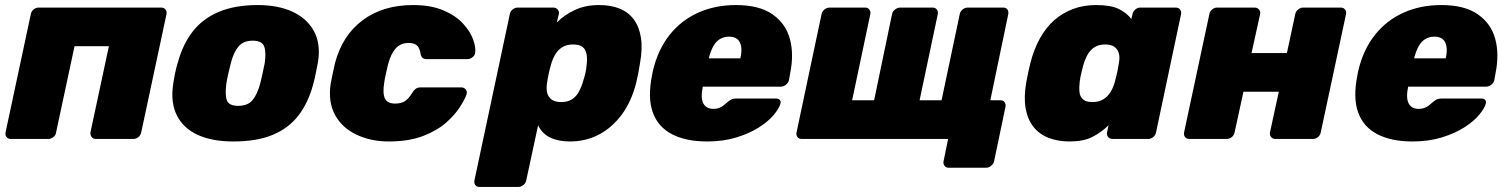

<svg xmlns="http://www.w3.org/2000/svg" viewBox="-20 -550 5962 760"><path d="M23 0Q12 0 6 -7.5Q0 -15 2 -26L102 -494Q104 -505 113 -512.5Q122 -520 133 -520H618Q629 -520 635 -512.5Q641 -505 639 -494L539 -26Q537 -15 528 -7.5Q519 0 508 0H360Q349 0 343 -7.5Q337 -15 338 -26L411 -367H275L202 -26Q201 -15 191.5 -7.5Q182 0 171 0Z M903 10Q820 10 763 -16Q706 -42 680.5 -92.5Q655 -143 665 -214Q668 -235 673 -260Q678 -285 685 -306Q705 -378 745 -428Q785 -478 848.5 -504Q912 -530 1000 -530Q1080 -530 1137 -504Q1194 -478 1222 -428Q1250 -378 1239 -306Q1235 -285 1230 -260Q1225 -235 1219 -214Q1200 -143 1161 -92.5Q1122 -42 1059 -16Q996 10 903 10ZM923 -131Q960 -131 979 -153Q998 -175 1010 -219Q1014 -234 1019.5 -260Q1025 -286 1028 -301Q1034 -344 1025.5 -366.5Q1017 -389 980 -389Q944 -389 924.5 -366.5Q905 -344 894 -301Q890 -286 884 -260Q878 -234 876 -219Q870 -175 878 -153Q886 -131 923 -131Z M1518 10Q1449 10 1392 -16.5Q1335 -43 1306.5 -94.5Q1278 -146 1289 -219Q1292 -235 1297 -259Q1302 -283 1306 -300Q1335 -410 1415.5 -470Q1496 -530 1615 -530Q1686 -530 1735 -509Q1784 -488 1812.5 -457Q1841 -426 1852.5 -394.5Q1864 -363 1861 -342Q1860 -331 1850.5 -323.5Q1841 -316 1831 -316H1669Q1658 -316 1652.5 -321Q1647 -326 1645 -336Q1642 -358 1631.5 -369Q1621 -380 1598 -380Q1566 -380 1546.5 -358.5Q1527 -337 1516 -295Q1511 -274 1507 -256Q1503 -238 1501 -224Q1494 -181 1503.5 -160.5Q1513 -140 1544 -140Q1569 -140 1584 -150.5Q1599 -161 1612 -183Q1618 -193 1625.5 -198.5Q1633 -204 1644 -204H1806Q1817 -204 1823.5 -196Q1830 -188 1827 -177Q1821 -159 1802 -128.5Q1783 -98 1747.5 -66Q1712 -34 1655.5 -12Q1599 10 1518 10Z M1878 190Q1867 190 1861.5 182.5Q1856 175 1858 164L1998 -494Q2000 -505 2009 -512.5Q2018 -520 2029 -520H2170Q2181 -520 2187.5 -512.5Q2194 -505 2192 -494L2184 -461Q2214 -491 2255.5 -510.5Q2297 -530 2351 -530Q2398 -530 2432.5 -516Q2467 -502 2488.5 -473.5Q2510 -445 2517 -401Q2524 -357 2513 -298Q2510 -277 2506.5 -260Q2503 -243 2498 -221Q2479 -147 2440.5 -95.5Q2402 -44 2350 -17Q2298 10 2236 10Q2190 10 2158 -5.5Q2126 -21 2110 -54L2063 164Q2061 175 2051.5 182.5Q2042 190 2032 190ZM2201 -146Q2227 -146 2243.5 -156.5Q2260 -167 2270.5 -185.5Q2281 -204 2288 -228Q2293 -243 2297 -260Q2301 -277 2302 -292Q2305 -316 2302 -334.5Q2299 -353 2287 -363.5Q2275 -374 2248 -374Q2223 -374 2205.5 -363Q2188 -352 2177.5 -334Q2167 -316 2161 -294Q2155 -273 2151.5 -256.5Q2148 -240 2145 -219Q2142 -198 2146 -182Q2150 -166 2163.5 -156Q2177 -146 2201 -146Z M2779 10Q2696 10 2640.5 -18.5Q2585 -47 2564 -105Q2543 -163 2561 -252Q2562 -256 2563 -262.5Q2564 -269 2565 -272Q2585 -355 2631 -412.5Q2677 -470 2744 -500Q2811 -530 2893 -530Q2985 -530 3037.5 -493.5Q3090 -457 3106.5 -396.5Q3123 -336 3108 -261L3103 -233Q3101 -223 3091.5 -215Q3082 -207 3071 -207H2762Q2762 -207 2761.5 -205Q2761 -203 2761 -201Q2756 -177 2758.5 -158.5Q2761 -140 2772.5 -129.5Q2784 -119 2804 -119Q2817 -119 2827 -123Q2837 -127 2845 -133.5Q2853 -140 2860 -146Q2871 -155 2877.5 -157.5Q2884 -160 2895 -160H3052Q3062 -160 3067 -154Q3072 -148 3069 -139Q3064 -121 3043 -95.5Q3022 -70 2984.5 -46Q2947 -22 2895 -6Q2843 10 2779 10ZM2786 -319H2911V-321Q2917 -348 2913.5 -367Q2910 -386 2898 -395.5Q2886 -405 2866 -405Q2846 -405 2830 -395.5Q2814 -386 2803.5 -367Q2793 -348 2786 -321Z M3735 114Q3724 114 3718.5 106Q3713 98 3715 88L3733 0H3153Q3142 0 3136.5 -7.5Q3131 -15 3133 -26L3232 -494Q3234 -505 3243.5 -512.5Q3253 -520 3264 -520H3404Q3415 -520 3421 -512.5Q3427 -505 3425 -494L3353 -153H3440L3511 -494Q3513 -505 3523 -512.5Q3533 -520 3543 -520H3672Q3682 -520 3688 -512.5Q3694 -505 3692 -494L3620 -153H3707L3779 -494Q3781 -505 3790.5 -512.5Q3800 -520 3811 -520H3951Q3962 -520 3967.5 -512.5Q3973 -505 3971 -494L3900 -153H3940Q3951 -153 3956.5 -145.5Q3962 -138 3960 -127L3915 88Q3913 98 3903.5 106Q3894 114 3883 114Z M4214 10Q4168 10 4131.5 -4Q4095 -18 4071.5 -47Q4048 -76 4040 -120Q4032 -164 4042 -223Q4046 -245 4049.5 -261Q4053 -277 4058 -298Q4072 -354 4096 -397.5Q4120 -441 4153 -470Q4186 -499 4227.5 -514.5Q4269 -530 4318 -530Q4377 -530 4408.5 -514.5Q4440 -499 4458 -475L4463 -494Q4465 -505 4474 -512.5Q4483 -520 4493 -520H4634Q4645 -520 4651 -512.5Q4657 -505 4655 -494L4556 -26Q4554 -15 4545 -7.5Q4536 0 4525 0H4384Q4373 0 4366.5 -7.5Q4360 -15 4362 -26L4368 -54Q4338 -25 4303 -7.5Q4268 10 4214 10ZM4304 -146Q4330 -146 4347.5 -157Q4365 -168 4376 -186Q4387 -204 4393 -226Q4399 -248 4402.5 -264.5Q4406 -281 4409 -301Q4413 -322 4409 -338Q4405 -354 4392 -364Q4379 -374 4355 -374Q4330 -374 4313 -363.5Q4296 -353 4285.5 -334.5Q4275 -316 4268 -292Q4264 -277 4260 -260Q4256 -243 4254 -228Q4251 -204 4253 -185.5Q4255 -167 4267 -156.5Q4279 -146 4304 -146Z M4688 0Q4677 0 4671 -7.5Q4665 -15 4667 -26L4767 -494Q4769 -505 4778 -512.5Q4787 -520 4798 -520H4946Q4957 -520 4963.5 -512.5Q4970 -505 4968 -494L4934 -340H5074L5107 -494Q5109 -505 5118.5 -512.5Q5128 -520 5138 -520H5287Q5298 -520 5304 -512.5Q5310 -505 5308 -494L5208 -26Q5206 -15 5197 -7.5Q5188 0 5177 0H5028Q5018 0 5011.5 -7.5Q5005 -15 5007 -26L5042 -187H4902L4867 -26Q4865 -15 4856 -7.5Q4847 0 4836 0Z M5571 10Q5488 10 5432.5 -18.5Q5377 -47 5356 -105Q5335 -163 5353 -252Q5354 -256 5355 -262.5Q5356 -269 5357 -272Q5377 -355 5423 -412.5Q5469 -470 5536 -500Q5603 -530 5685 -530Q5777 -530 5829.5 -493.5Q5882 -457 5898.5 -396.5Q5915 -336 5900 -261L5895 -233Q5893 -223 5883.5 -215Q5874 -207 5863 -207H5554Q5554 -207 5553.5 -205Q5553 -203 5553 -201Q5548 -177 5550.5 -158.5Q5553 -140 5564.5 -129.5Q5576 -119 5596 -119Q5609 -119 5619 -123Q5629 -127 5637 -133.5Q5645 -140 5652 -146Q5663 -155 5669.5 -157.5Q5676 -160 5687 -160H5844Q5854 -160 5859 -154Q5864 -148 5861 -139Q5856 -121 5835 -95.5Q5814 -70 5776.5 -46Q5739 -22 5687 -6Q5635 10 5571 10ZM5578 -319H5703V-321Q5709 -348 5705.5 -367Q5702 -386 5690 -395.5Q5678 -405 5658 -405Q5638 -405 5622 -395.5Q5606 -386 5595.5 -367Q5585 -348 5578 -321Z"/></svg>

Font: Rubik ExtraBold
Style: Italic
Weight: 800
Italic angle: -12°
Designer: Hubert and Fischer
Foundry: Hubert and Fischer
Version: Version 2.300;gftools[0.9.30]